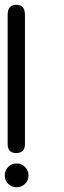

<svg xmlns="http://www.w3.org/2000/svg" viewBox="-20 -788 268 808"><path d="M85 -725.1V-181.2Q85 -144 47.9 -144Q12.2 -144 12.2 -181.2V-725.1Q12.2 -768.1 48.8 -768.1Q85 -768.1 85 -725.1ZM14.4 -14.4Q0 -28.8 0 -49.8Q0 -70.8 14.4 -85.4Q28.8 -100.1 49.8 -100.1Q70.8 -100.1 85.4 -85.4Q100.1 -70.8 100.1 -49.8Q100.1 -28.8 85.4 -14.4Q70.8 0 49.8 0Q28.8 0 14.4 -14.4Z"/></svg>

Font: BPreplay
Style: Regular
Weight: 400
Designer: Magenta/George Triantafyllakos
Foundry: Magenta/George Triantafyllakos
Version: Version 1.00